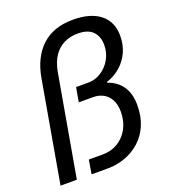

<svg xmlns="http://www.w3.org/2000/svg" viewBox="-135 -833 820 930"><g transform="rotate(-20 275.5 -367.5)"><path d="M17 0 108 -520Q117 -572 137 -612Q157 -652 187 -679.5Q217 -707 257 -721Q297 -735 347 -735Q393 -735 428 -725Q463 -715 487.5 -695.5Q512 -676 524.5 -648Q537 -620 537 -584Q537 -538 520 -500.5Q503 -463 472.5 -436Q442 -409 400 -395V-391Q448 -375 474 -337Q500 -299 500 -240Q500 -182 481 -137.5Q462 -93 428.5 -62.5Q395 -32 351.5 -16Q308 0 260 0H177L189 -72H261Q305 -72 339.5 -93Q374 -114 394 -151.5Q414 -189 414 -237Q414 -273 401 -298Q388 -323 365 -336Q342 -349 312 -349H238L251 -423H315Q350 -423 380.5 -442.5Q411 -462 430 -495Q449 -528 449 -569Q449 -612 424 -638Q399 -664 347 -664Q307 -664 275.5 -648.5Q244 -633 223 -602Q202 -571 193 -524L101 0Z"/></g></svg>

Font: Archivo SemiCondensed
Style: Italic
Weight: 400
Width: 4
Italic angle: -10°
Designer: Hector Gatti
Foundry: Omnibus-Type
Version: Version 2.001